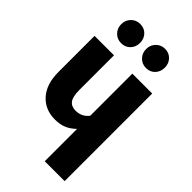

<svg xmlns="http://www.w3.org/2000/svg" viewBox="-278 -998 1074 1074"><g transform="rotate(45 259.0 -460.5)"><path d="M148.9 -769Q116.7 -769 95.5 -791Q74.2 -813 74.2 -845.2Q74.2 -877 95.7 -898.9Q117.2 -920.9 148.9 -920.9Q181.6 -920.9 202.4 -899.2Q223.1 -877.4 223.1 -845.2Q223.1 -812.5 202.4 -790.8Q181.6 -769 148.9 -769ZM345.2 -769Q314 -769 292.5 -791Q271 -813 271 -845.2Q271 -877 292.5 -898.9Q314 -920.9 345.2 -920.9Q377.4 -920.9 398.2 -899.2Q418.9 -877.4 418.9 -845.2Q418.9 -812.5 398.4 -790.8Q377.9 -769 345.2 -769ZM314 -692.9H471.2V0H314V-255.9Q287.1 -229.5 257.6 -217.3Q228 -205.1 189 -205.1Q110.8 -205.1 63 -258.3Q15.1 -311.5 15.1 -407.2V-692.9H168.9V-419.9Q168.9 -365.2 185.8 -343.5Q202.6 -321.8 235.8 -321.8Q284.2 -321.8 314 -359.9Z"/></g></svg>

Font: Fira Sans Compressed
Style: Bold
Weight: 700
Width: 1
Designer: Carrois Corporate & Edenspiekermann AG
Foundry: Carrois Corporate GbR & Edenspiekermann AG
Version: Version 4.203;PS 004.203;hotconv 1.0.88;makeotf.lib2.5.64775